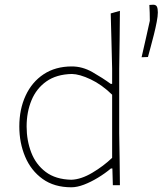

<svg xmlns="http://www.w3.org/2000/svg" viewBox="-20 -786 690 815"><path d="M283 9Q210 9 160.8 -26.5Q111.5 -62 86.8 -120.8Q62 -179.5 62 -249Q62 -322.5 88.8 -380.2Q115.5 -438 165.5 -471Q215.5 -504 285 -504Q330 -504 372.5 -479.8Q415 -455.5 450 -430H456V-494Q454.5 -558 453 -616.2Q451.5 -674.5 450 -729L489 -740Q488.5 -679.5 487.8 -618.8Q487 -558 486 -494V-221Q487 -160.5 487.8 -108.5Q488.5 -56.5 489 0H459L457 -71H451Q426 -50 396 -31.8Q366 -13.5 336.5 -2.2Q307 9 283 9ZM283 -23Q324.5 -24.5 372 -52.8Q419.5 -81 456 -116V-384Q412 -427 364.8 -449.2Q317.5 -471.5 285 -472Q219.5 -470.5 177 -440.5Q134.5 -410.5 113.8 -360.5Q93 -310.5 93 -249Q93 -190 112.5 -139Q132 -88 174 -56.2Q216 -24.5 283 -23ZM581 -543Q590 -582 600 -626.2Q610 -670.5 616 -698Q616 -715.5 615.5 -732Q615 -748.5 614 -765L631 -766Q642.5 -765.5 646.2 -757.5Q650 -749.5 650 -733Q650 -717.5 645.2 -692.8Q640.5 -668 633.5 -640Q626.5 -612 619.5 -586.5Q612.5 -561 608 -544Z"/></svg>

Font: Commissioner Loud Thin
Style: Regular
Weight: 100
Designer: Kostas Bartsokas
Foundry: Kostas Bartsokas
Version: Version 1.000; ttfautohint (v1.8.3)